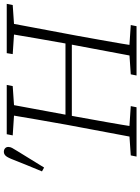

<svg xmlns="http://www.w3.org/2000/svg" viewBox="114 -843 729 997"><g transform="rotate(-90 478.5 -344.5)"><path d="M87 -491Q104 -531 120 -571Q136 -611 152 -651Q158 -665 163 -673Q168 -681 174.5 -685Q181 -689 188 -689Q200 -689 207 -682.5Q214 -676 214 -666Q214 -656 209 -646.5Q204 -637 192 -618Q171 -583 149.5 -549Q128 -515 107 -480ZM164 0 170 -30 288 -38H305L426 -30L420 0ZM261 0 329 -362Q343 -440 356.5 -518Q370 -596 383 -674H438L371 -312Q357 -234 343 -156Q329 -78 317 0ZM274 -643 280 -674H536L530 -643L413 -635H396ZM353 -336V-369H773V-336ZM585 0 591 -30 710 -38H726L847 -30L841 0ZM682 0 750 -362Q764 -440 777.5 -518Q791 -596 804 -674H860L792 -312Q778 -234 764 -156Q750 -78 738 0ZM696 -643 701 -674H957L951 -643L834 -635H817Z"/></g></svg>

Font: Source Serif 4 18pt Light
Style: Italic
Weight: 300
Italic angle: -12°
Designer: Frank Grießhammer
Foundry: Adobe Systems Incorporated
Version: Version 4.004;hotconv 1.0.116;makeotfexe 2.5.65601